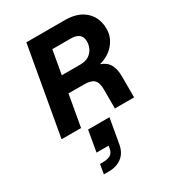

<svg xmlns="http://www.w3.org/2000/svg" viewBox="-229 -774 1108 1229"><g transform="rotate(-30 325.5 -160.0)"><path d="M347 -232H233L192 0H48L163 -650H448Q543 -650 597 -600.5Q651 -551 651 -467Q651 -409 611.5 -360.5Q572 -312 501 -293Q545 -278 564.5 -244Q584 -210 584 -153V0H442V-139Q442 -191 421 -211.5Q400 -232 347 -232ZM420 -529H285L254 -354H391Q430 -354 454.5 -370Q479 -386 490.5 -411Q502 -436 502 -461Q502 -529 420 -529ZM226 31H384L352 212Q342 271 303 300.5Q264 330 208 330H170L182 260H200Q237 260 258 248.5Q279 237 285 206L288 186H199Z"/></g></svg>

Font: Overused Grotesk
Style: Bold Italic
Weight: 700
Italic angle: -10°
Version: Version 0.003